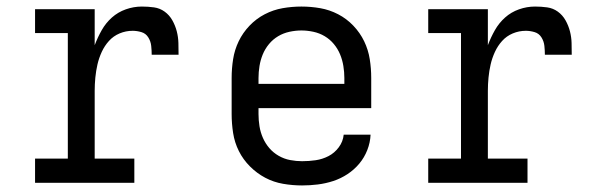

<svg xmlns="http://www.w3.org/2000/svg" viewBox="-20 -558 1840 586"><path d="M87 0V-74H187V-457H87V-530H269V-420Q278 -444 290.5 -466Q303 -488 321.5 -504.5Q340 -521 364 -529.5Q388 -538 413 -538Q432 -538 450 -535.5Q468 -533 482.5 -522.5Q497 -512 506 -496Q515 -480 519.5 -462.5Q524 -445 524.5 -427Q525 -409 525 -391H443Q443 -404 441.5 -418Q440 -432 432.5 -444Q425 -456 411.5 -460Q398 -464 385 -464Q364 -464 345 -456Q326 -448 312.5 -433Q299 -418 290.5 -399.5Q282 -381 277.5 -361.5Q273 -342 271 -321.5Q269 -301 269 -281V-74H390V0Z M902 8Q873 8 844 3Q815 -2 789.5 -15.5Q764 -29 743 -50Q722 -71 709 -97Q696 -123 691.5 -152Q687 -181 687 -210V-320Q687 -349 691.5 -377.5Q696 -406 708.5 -432Q721 -458 741.5 -479.5Q762 -501 788 -514.5Q814 -528 842.5 -533Q871 -538 900 -538Q929 -538 957.5 -533Q986 -528 1012 -514.5Q1038 -501 1058.5 -479.5Q1079 -458 1091.5 -432Q1104 -406 1108.5 -377.5Q1113 -349 1113 -320V-228H769V-210Q769 -191 772 -172.5Q775 -154 782.5 -137Q790 -120 802 -106Q814 -92 830.5 -82.5Q847 -73 865.5 -69.5Q884 -66 902 -66Q923 -66 943.5 -69Q964 -72 982.5 -81.5Q1001 -91 1014 -108.5Q1027 -126 1029 -147H1111Q1110 -123 1101 -100Q1092 -77 1076.5 -58.5Q1061 -40 1040.5 -26.5Q1020 -13 997 -5.5Q974 2 950 5Q926 8 902 8ZM1031 -302V-320Q1031 -338 1028 -356.5Q1025 -375 1018 -392Q1011 -409 999 -423.5Q987 -438 971 -447.5Q955 -457 936.5 -461Q918 -465 900 -465Q882 -465 863.5 -461Q845 -457 829 -447.5Q813 -438 801 -423.5Q789 -409 782 -392Q775 -375 772 -356.5Q769 -338 769 -320V-302Z M1287 0V-74H1387V-457H1287V-530H1469V-420Q1478 -444 1490.5 -466Q1503 -488 1521.5 -504.5Q1540 -521 1564 -529.5Q1588 -538 1613 -538Q1632 -538 1650 -535.5Q1668 -533 1682.5 -522.5Q1697 -512 1706 -496Q1715 -480 1719.5 -462.5Q1724 -445 1724.5 -427Q1725 -409 1725 -391H1643Q1643 -404 1641.5 -418Q1640 -432 1632.5 -444Q1625 -456 1611.5 -460Q1598 -464 1585 -464Q1564 -464 1545 -456Q1526 -448 1512.5 -433Q1499 -418 1490.5 -399.5Q1482 -381 1477.5 -361.5Q1473 -342 1471 -321.5Q1469 -301 1469 -281V-74H1590V0Z"/></svg>

Font: Iosevka Curly Slab Extended
Style: Regular
Weight: 400
Width: 7
Monospace: yes
Designer: Belleve Invis
Foundry: Belleve Invis
Version: Version 11.1.0; ttfautohint (v1.8.3)